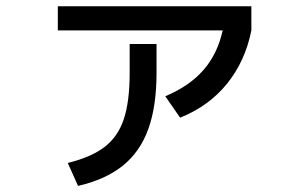

<svg xmlns="http://www.w3.org/2000/svg" viewBox="-20 -574 978 621"><path d="M399.4 -338.9V-431.6H486.3V-338.9Q486.3 -230.5 459.7 -156.7Q433.1 -83 377.2 -38.1Q321.3 6.8 232.4 27.3L199.2 -46.9Q275.9 -65.9 318.8 -99.1Q361.8 -132.3 380.6 -189.2Q399.4 -246.1 399.4 -338.9ZM700.2 -475.6H167V-553.7H793V-475.6Q772.9 -375.5 714.1 -303Q655.3 -230.5 562.5 -193.4L514.6 -262.7Q592.8 -295.4 638.2 -347.7Q683.6 -399.9 700.2 -475.6Z"/></svg>

Font: Pretendard JP Medium
Style: Regular
Weight: 500
Designer: Base glyphs from Inter by Rasmus Andersson; Hangeul glyphs from Noto Sans CJK(Source Han Sans) by Jang Soo-young and Kan
Foundry: Kil Hyung-jin
Version: Version 1.309